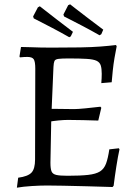

<svg xmlns="http://www.w3.org/2000/svg" viewBox="-20 -857 631 887"><path d="M58 10 64 -36Q109 -42 125.5 -59.5Q142 -77 142 -120L143 -540Q143 -572 136 -583Q129 -594 106 -594Q100 -594 90 -593.5Q80 -593 72 -592L70 -596L77 -640Q94 -640 118 -639Q142 -638 168 -637.5Q194 -637 216 -637Q296 -637 350.5 -638Q405 -639 444 -642Q483 -645 516 -649L519 -643Q514 -619 509 -589.5Q504 -560 501 -531Q498 -502 496 -477L448 -473Q449 -482 449.5 -495.5Q450 -509 450 -516Q450 -540 445.5 -554.5Q441 -569 426.5 -576Q412 -583 381 -585Q350 -587 297 -587Q265 -587 250 -585Q235 -583 231.5 -575Q228 -567 227 -548L217 -315L213 -105Q213 -78 218 -65.5Q223 -53 239.5 -49Q256 -45 292 -45Q351 -45 387 -49Q423 -53 442 -65Q461 -77 470 -101.5Q479 -126 485 -167L529 -172L532 -167Q525 -136 517.5 -88Q510 -40 505 1L500 7Q440 5 380.5 3.5Q321 2 273 1Q225 0 197 0Q166 0 126.5 2.5Q87 5 58 10ZM203 -294 212 -354Q219 -354 239 -354Q259 -354 282 -353.5Q305 -353 322 -353Q339 -353 374.5 -356.5Q410 -360 444 -364L448 -359L434 -300Q406 -301 364.5 -302Q323 -303 294 -303Q275 -303 249.5 -300.5Q224 -298 203 -294ZM440 -694Q398 -718 360.5 -737.5Q323 -757 299.5 -769Q276 -781 276 -781L273 -790L295 -833L304 -837Q304 -837 327 -819Q350 -801 385.5 -774Q421 -747 457 -720L448 -699ZM300 -685Q258 -709 220.5 -728.5Q183 -748 159.5 -760Q136 -772 136 -772L133 -781L155 -823L164 -828Q164 -828 187 -810Q210 -792 245.5 -764.5Q281 -737 317 -710L307 -689Z"/></svg>

Font: Alegreya
Style: Regular
Weight: 400
Designer: Juan Pablo del Peral
Foundry: Huerta Tipografica
Version: Version 2.009